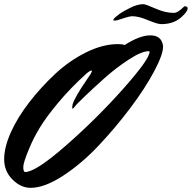

<svg xmlns="http://www.w3.org/2000/svg" viewBox="-102 -851 922 923"><path d="M498 -635Q570 -681 620 -681Q666 -681 678 -646Q682 -634 682 -627Q682 -589 639 -508Q596 -427 525 -332.5Q454 -238 372 -151Q290 -64 201 -6Q112 52 45 52Q-2 52 -42 12Q-82 -28 -82 -85.5Q-82 -143 -50 -214.5Q-18 -286 38.5 -359Q95 -432 163 -495.5Q231 -559 311.5 -599Q392 -639 465 -639Q485 -639 498 -635ZM19 -24Q70 -24 218 -154Q366 -284 491.5 -425.5Q617 -567 617 -602Q617 -605 613 -605Q579 -605 517.5 -565Q456 -525 400 -475Q344 -425 303.5 -386Q263 -347 257 -338Q251 -329 247 -329Q245 -329 245 -334L247 -349Q258 -385 314 -466L333 -494Q340 -507 340 -509.5Q340 -512 338 -512Q330 -512 311 -495Q236 -427 178 -357.5Q120 -288 89.5 -237.5Q59 -187 40 -141Q10 -71 10 -47.5Q10 -24 19 -24ZM587 -831Q598 -831 645 -810Q692 -789 734 -789Q751 -789 776 -813L785 -821Q800 -821 800 -811Q800 -800 786 -784.5Q772 -769 758 -759Q724 -735 673 -735Q655 -735 609.5 -754Q564 -773 535 -773Q520 -773 489.5 -762.5Q459 -752 451 -752Q443 -752 443 -754Q443 -760 451 -767Q459 -774 473 -784.5Q487 -795 523 -813Q559 -831 587 -831Z"/></svg>

Font: Mr Dafoe
Style: Regular
Weight: 400
Designer: Alejandro Paul
Foundry: Alejandro Paul
Version: Version 1.000